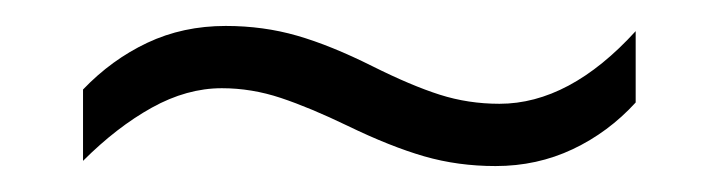

<svg xmlns="http://www.w3.org/2000/svg" viewBox="-20 -493 554 148"><path d="M248 -396Q219 -410 196.5 -417.5Q174 -425 151 -425Q124 -425 97 -410Q70 -395 44 -369V-424Q66 -447 93.5 -460Q121 -473 154 -473Q183 -473 209 -465.5Q235 -458 267 -442Q297 -427 319 -420Q341 -413 365 -413Q419 -413 470 -469V-414Q449 -391 421.5 -378Q394 -365 362 -365Q333 -365 307 -372.5Q281 -380 248 -396Z"/></svg>

Font: Noto Sans Telugu UI SemiCondensed Light
Style: Regular
Weight: 300
Width: 4
Designer: Jelle Bosma - Monotype Design Team
Foundry: Monotype Imaging Inc.
Version: Version 2.005; ttfautohint (v1.8.4.7-5d5b)